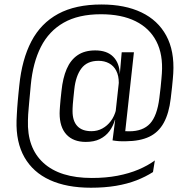

<svg xmlns="http://www.w3.org/2000/svg" viewBox="-20 -684 864 876"><path d="M371.5 -36.5Q314.5 -36.5 283.2 -70.2Q252 -104 252 -167Q252 -173.5 252.5 -181.5Q253 -189.5 253.8 -200.8Q254.5 -212 256.2 -228.8Q258 -245.5 260.5 -269Q266.5 -328 284.2 -369.2Q302 -410.5 334 -432.2Q366 -454 414.5 -454Q468 -454 496.5 -425.2Q525 -396.5 526.5 -346.5H541.5L522 -293.5Q522 -296.5 522 -299.8Q522 -303 522 -306Q522 -339 510.2 -361.5Q498.5 -384 477.5 -395.2Q456.5 -406.5 429.5 -406.5Q377.5 -406.5 351.5 -372Q325.5 -337.5 319 -276.5Q316.5 -252.5 314.8 -236Q313 -219.5 312.2 -208.2Q311.5 -197 311.2 -189.5Q311 -182 311 -177Q311 -132 332.8 -108.8Q354.5 -85.5 397 -85.5Q424.5 -85.5 447 -97.8Q469.5 -110 485.8 -131.8Q502 -153.5 509.5 -183L518 -137.5H504.5Q496 -108 479 -85.2Q462 -62.5 435.5 -49.5Q409 -36.5 371.5 -36.5ZM547.5 -49.5 493.5 -43.5 507 -149 506 -160 525 -333 526.5 -344 535 -442.5 535.5 -445.5H591ZM493.5 -43.5 534.5 -87.5Q543 -86 550.2 -85.5Q557.5 -85 570 -85Q632 -85 664.5 -120.2Q697 -155.5 707 -236.5Q710.5 -263 712.8 -285.2Q715 -307.5 716.5 -324Q718 -340.5 718.5 -349Q724.5 -435 693.5 -495.2Q662.5 -555.5 598.5 -587.2Q534.5 -619 440.5 -619Q338 -619 270.5 -580.5Q203 -542 166.5 -470Q130 -398 120.5 -296.5Q118.5 -275 116.8 -256.2Q115 -237.5 113.5 -221.2Q112 -205 110.8 -190Q109.5 -175 108.5 -161.8Q107.5 -148.5 107.5 -136Q103 -9.5 178.2 59.2Q253.5 128 399 128Q463 128 516.2 117.8Q569.5 107.5 612 89.5Q654.5 71.5 686.5 48L678 101Q644.5 122.5 602.8 138.8Q561 155 509.2 163.8Q457.5 172.5 395 172.5Q284 172.5 207.2 137.2Q130.5 102 91.5 33.5Q52.5 -35 55.5 -134.5Q56 -148 56.8 -162Q57.5 -176 58.5 -191Q59.5 -206 61 -222.5Q62.5 -239 64.2 -256.8Q66 -274.5 68 -294Q80 -413 123.2 -495.5Q166.5 -578 245.5 -620.8Q324.5 -663.5 443 -663.5Q550 -663.5 625.2 -627.5Q700.5 -591.5 738.5 -521.5Q776.5 -451.5 770.5 -349.5Q770 -339.5 768.5 -323.5Q767 -307.5 764.8 -285.5Q762.5 -263.5 759 -235Q751 -167 727.2 -123.8Q703.5 -80.5 661.2 -60.2Q619 -40 554 -39.5Q536 -39 522 -40Q508 -41 493.5 -43.5Z"/></svg>

Font: Anek Malayalam Light
Style: Regular
Weight: 300
Version: Version 1.003